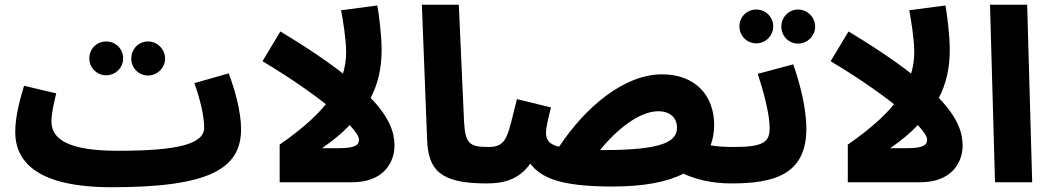

<svg xmlns="http://www.w3.org/2000/svg" viewBox="-20 -765 4409 806"><path d="M426 -449C465 -449 497 -481 497 -520C497 -560 465 -591 426 -591C386 -591 355 -560 355 -520C355 -481 386 -449 426 -449ZM601 -448C640 -448 673 -480 673 -519C673 -559 640 -591 601 -591C562 -591 531 -559 531 -519C531 -480 562 -448 601 -448Z M449 21C858 21 992 -56 992 -223C992 -296 966 -389 940 -457L796 -416C820 -348 837 -280 837 -229C837 -161 729 -132 475 -132C266 -132 196 -181 196 -255C196 -290 207 -334 216 -373L81 -405C66 -354 44 -281 44 -211C44 -84 139 21 449 21Z M1400 -285 1491 -397C1419 -462 1313 -539 1157 -633L1082 -508C1213 -430 1326 -349 1400 -285Z M1636 -154C1636 -207 1617 -270 1536 -354C1567 -413 1582 -479 1582 -555C1582 -620 1571 -701 1564 -742L1412 -722C1420 -679 1433 -599 1433 -547C1433 -416 1359 -300 1154 -158V0H1459C1589 0 1636 -82 1636 -154ZM1332 -143C1377 -174 1416 -206 1448 -240C1473 -213 1487 -192 1487 -179C1487 -157 1472 -143 1404 -143Z M2021 5C2080 5 2111 -27 2111 -73C2111 -115 2088 -148 2031 -148C1951 -148 1933 -161 1928 -256L1906 -745H1751L1773 -178C1778 -52 1827 5 2021 5Z M2550 18C2683 18 2781 -1 2849 -36C2898 -13 2967 5 3049 5C3108 5 3139 -27 3139 -73C3139 -115 3116 -148 3059 -148C3021 -148 2990 -150 2963 -155C2973 -181 2978 -210 2978 -240C2978 -365 2898 -453 2759 -453C2602 -453 2439 -318 2327 -149C2282 -160 2272 -180 2272 -209C2272 -227 2279 -258 2293 -314L2150 -349C2111 -197 2111 -148 2032 -148L2022 5C2088 5 2156 -7 2206 -78C2250 -22 2323 18 2550 18ZM2743 -298C2798 -298 2822 -266 2822 -229C2822 -170 2760 -135 2513 -135C2508 -135 2503 -135 2499 -135C2570 -223 2665 -298 2743 -298Z M3155 -583C3194 -583 3226 -615 3226 -654C3226 -694 3194 -725 3155 -725C3115 -725 3084 -694 3084 -654C3084 -615 3115 -583 3155 -583ZM3330 -582C3369 -582 3402 -614 3402 -653C3402 -693 3369 -725 3330 -725C3291 -725 3260 -693 3260 -653C3260 -614 3291 -582 3330 -582Z M3050 5C3224 5 3365 -29 3365 -224C3365 -319 3334 -426 3310 -495L3161 -455C3184 -385 3211 -287 3211 -227C3211 -167 3182 -148 3060 -148Z M3785 -285 3876 -397C3804 -462 3698 -539 3542 -633L3467 -508C3598 -430 3711 -349 3785 -285Z M4021 -154C4021 -207 4002 -270 3921 -354C3952 -413 3967 -479 3967 -555C3967 -620 3956 -701 3949 -742L3797 -722C3805 -679 3818 -599 3818 -547C3818 -416 3744 -300 3539 -158V0H3844C3974 0 4021 -82 4021 -154ZM3717 -143C3762 -174 3801 -206 3833 -240C3858 -213 3872 -192 3872 -179C3872 -157 3857 -143 3789 -143Z M4157 0H4313L4292 -745H4136Z"/></svg>

Font: Noto Sans Arabic ExtBd
Style: Regular
Weight: 800
Designer: Monotype Design Team, Nadine Chahine, Nizar Qandah and Khaled Hosny
Foundry: Monotype Imaging Inc.
Version: Version 2.012